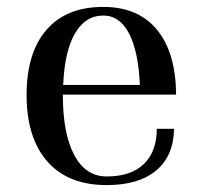

<svg xmlns="http://www.w3.org/2000/svg" viewBox="-20 -529 587 556"><path d="M289 7Q177 7 117 -61.5Q57 -130 57 -254Q57 -376 114.5 -442.5Q172 -509 279 -509Q380 -509 434.5 -443Q489 -377 490 -255H162V-254Q162 -142 195 -80Q228 -18 289 -18Q359 -18 396.5 -54Q434 -90 434 -156H484Q483 -78 432.5 -35.5Q382 7 289 7ZM279 -484Q227 -484 197 -432Q167 -380 163 -283H385Q381 -379 354 -431.5Q327 -484 279 -484Z"/></svg>

Font: Bentinck
Style: Regular
Weight: 400
Designer: Jörg Drees
Foundry: Jörg Drees
Version: Version 1.000; ttfautohint (v1.8.4.7-5d5b)